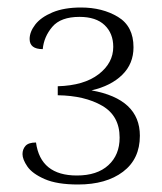

<svg xmlns="http://www.w3.org/2000/svg" viewBox="-20 -723 431 512"><path d="M40 -312Q40 -325 48 -334Q56 -343 76 -343Q88 -255 185 -255Q239 -255 269 -282.5Q299 -310 299 -356Q299 -414 252.5 -441Q206 -468 134 -469V-493Q204 -495 243 -525Q282 -555 282 -598Q282 -634 259 -656Q236 -678 192 -678Q142 -678 119.5 -651.5Q97 -625 94 -592Q59 -592 59 -619Q59 -638 74 -657.5Q89 -677 120 -690Q151 -703 196 -703Q253 -703 294.5 -678Q336 -653 336 -597Q336 -553 306 -523.5Q276 -494 224 -482Q353 -459 353 -361Q353 -299 308 -265Q263 -231 188 -231Q132 -231 99 -245.5Q66 -260 53 -279Q40 -298 40 -312Z"/></svg>

Font: Arima Madurai Light
Style: Regular
Weight: 300
Designer: Joana Correia and Natanael Gama
Foundry: NDISCOVER
Version: Version 1.019